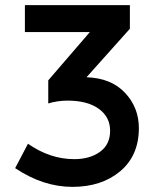

<svg xmlns="http://www.w3.org/2000/svg" viewBox="-20 -619 618 748"><path d="M77 -494V-599H486V-507L317 -318Q413 -315 467 -257.5Q521 -200 521 -120Q521 -13 448.5 48Q376 109 262 109Q148 109 39 36L89 -59Q175 1 269 1Q330 1 369.5 -27.5Q409 -56 409 -109.5Q409 -163 365 -195Q321 -227 243 -227Q204 -227 168 -216V-306L330 -494Z"/></svg>

Font: Montserrat Alternates
Style: Regular
Weight: 400
Designer: Julieta Ulanovsky
Foundry: Julieta Ulanovsky
Version: Version 2.001